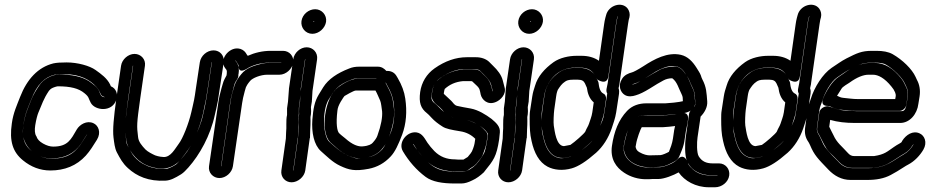

<svg xmlns="http://www.w3.org/2000/svg" viewBox="-20 -734 3934 812"><path d="M349 -166C349 -166 348 -166 348 -165L321 -123C318 -118 312 -112 307 -106C283 -78 250 -63 200 -63C169 -63 141 -73 113 -96C92 -113 82 -131 79 -154C89 -106 136 -64 198 -64C257 -64 295 -87 322 -125C328 -134 349 -169 349 -166ZM356 -391C324 -411 283 -419 231 -419C198 -419 163 -398 147 -374C132 -352 120 -332 113 -314C99 -277 86 -254 79 -204C77 -192 77 -181 77 -170C76 -183 78 -197 80 -212C86 -255 100 -282 112 -313C137 -378 170 -408 211 -418C216 -419 232 -420 255 -420C319 -420 361 -396 387 -367C400 -353 400 -347 407 -334C411 -327 417 -326 424 -323C406 -323 404 -337 400 -347C393 -365 374 -378 356 -391ZM337 -340C358 -323 353 -319 364 -299C382 -266 454 -258 472 -312C480 -336 471 -360 449 -369C448 -370 447 -374 446 -376C433 -403 408 -421 384 -438C359 -456 308 -470 262 -470C237 -470 220 -469 206 -466C141 -450 94 -399 65 -324C52 -290 36 -257 30 -212C19 -137 34 -91 77 -56C111 -28 150 -13 193 -13C253 -13 304 -33 343 -76C361 -96 375 -119 390 -143C409 -174 396 -204 375 -213C347 -226 317 -207 305 -187C280 -144 267 -114 205 -114C192 -114 178 -118 162 -127C146 -136 138 -146 135 -155C135 -156 134 -158 133 -159C127 -168 126 -185 129 -204C133 -229 138 -247 142 -257C158 -294 163 -314 187 -350C191 -355 195 -359 204 -363C216 -368 224 -369 224 -369C279 -369 313 -360 337 -340Z M875 -471C875 -471 876 -471 876 -470L859 -357C853 -318 849 -294 846 -281L840 -254C831 -210 814 -174 798 -140C779 -100 765 -83 744 -59C755 -72 765 -86 775 -100C799 -132 826 -198 839 -255L844 -280C848 -297 853 -321 858 -357L875 -470ZM530 -99C555 -58 593 -26 660 -21C688 -19 716 -31 739 -53C732 -46 727 -40 724 -38C702 -24 686 -20 684 -20C653 -18 626 -23 606 -31C586 -41 579 -42 558 -61C542 -76 538 -85 530 -99ZM542 -456H543L523 -317C512 -243 507 -200 510 -177C514 -145 513 -133 524 -110C519 -119 516 -123 514 -136C508 -185 507 -212 522 -317ZM492 -456 472 -317C461 -238 456 -185 460 -153C463 -130 465 -108 474 -90C488 -64 498 -44 521 -23C558 11 608 34 680 30C701 29 720 19 746 3C757 -4 766 -14 777 -26C824 -79 870 -160 889 -250L895 -276C899 -292 904 -319 909 -357L926 -470C930 -498 911 -521 883 -521C855 -521 829 -498 825 -470L808 -357C803 -319 798 -297 795 -285L789 -259C778 -211 753 -148 736 -126C720 -105 702 -68 671 -70C652 -71 639 -76 636 -77C623 -83 605 -92 595 -102C580 -118 566 -134 564 -154C558 -202 558 -210 573 -317L593 -456C597 -483 576 -506 549 -506C522 -506 496 -483 492 -456Z M915 -31 953 -298C956 -321 962 -340 966 -356L970 -372C973 -384 978 -392 983 -399C987 -405 989 -413 988 -418L989 -422C992 -439 990 -456 981 -470L975 -478C976 -482 989 -458 989 -458C989 -458 984 -418 1025 -444C1045 -457 1082 -469 1118 -469H1169H1170L1169 -468H1117C1106 -468 1097 -467 1088 -465C1052 -456 1022 -447 1000 -420C987 -404 977 -389 972 -373L967 -356C960 -334 956 -314 954 -298L916 -31ZM965 -31 1004 -298C1006 -311 1009 -327 1015 -348L1020 -365C1022 -370 1027 -379 1038 -392C1048 -404 1082 -418 1110 -418H1162C1189 -418 1216 -442 1220 -469C1224 -496 1204 -519 1177 -519H1125C1090 -519 1057 -511 1028 -498C1027 -499 1025 -501 1024 -503L1019 -511C1012 -521 1000 -528 987 -529C947 -533 906 -482 932 -446C937 -439 941 -439 939 -422L938 -415C933 -406 925 -392 922 -379L917 -362C912 -344 906 -321 903 -298L864 -31C860 -4 881 19 908 19C935 19 961 -4 965 -31Z M1221 -13H1220L1239 -149C1239 -150 1240 -151 1240 -152L1241 -181V-197L1242 -215V-234C1242 -241 1244 -247 1244 -253V-278L1248 -305V-307L1252 -360L1270 -483V-484C1270 -483 1271 -483 1271 -483L1253 -359C1252 -352 1250 -344 1250 -336L1249 -304L1245 -279C1244 -269 1245 -252 1245 -251L1243 -237C1242 -227 1243 -216 1242 -179L1240 -148ZM1277 -534C1250 -534 1224 -511 1220 -483L1202 -359V-357L1198 -304L1194 -276V-272V-248C1191 -236 1191 -220 1191 -209V-191C1191 -185 1190 -181 1190 -175L1189 -148L1170 -13C1166 14 1186 37 1213 37C1240 37 1267 14 1271 -13L1290 -149C1290 -150 1291 -150 1291 -151L1292 -185C1294 -216 1293 -233 1293 -239L1295 -251C1296 -260 1296 -267 1295 -281L1299 -305V-307L1301 -340C1301 -347 1302 -353 1303 -359L1321 -483C1325 -511 1304 -534 1277 -534ZM1309 -642 1308 -641C1307 -642 1305 -644 1305 -645H1306C1307 -645 1309 -643 1309 -642ZM1255 -645C1251 -617 1272 -591 1301 -591C1329 -591 1355 -615 1359 -642C1363 -670 1341 -695 1313 -695C1285 -695 1259 -673 1255 -645Z M1580 -382C1581 -382 1611 -384 1612 -384L1617 -374C1632 -348 1641 -325 1644 -303C1651 -254 1647 -213 1634 -177C1619 -137 1605 -112 1597 -103C1579 -84 1560 -73 1536 -69C1508 -64 1490 -63 1483 -65C1436 -76 1402 -108 1373 -134C1346 -158 1341 -265 1370 -313C1395 -354 1406 -374 1468 -398C1475 -401 1483 -402 1491 -402H1571C1572 -401 1572 -402 1572 -401C1572 -394 1575 -386 1580 -382ZM1578 -452H1498C1484 -452 1470 -450 1456 -444C1407 -425 1369 -400 1347 -365C1340 -354 1334 -344 1328 -334C1310 -304 1305 -275 1301 -228C1297 -173 1308 -121 1337 -95C1361 -74 1386 -48 1418 -33C1456 -15 1480 -9 1539 -20C1575 -27 1606 -44 1632 -72C1651 -92 1665 -123 1681 -165C1698 -211 1702 -262 1694 -317C1690 -346 1679 -375 1662 -404L1656 -414C1647 -428 1633 -435 1614 -434C1605 -444 1594 -452 1578 -452ZM1573 -402C1572 -401 1571 -401 1571 -401H1491C1464 -401 1427 -378 1410 -365C1351 -320 1334 -176 1376 -133C1385 -124 1395 -117 1403 -109C1437 -79 1474 -61 1512 -65C1544 -68 1572 -78 1592 -100C1606 -116 1617 -132 1623 -149C1641 -198 1650 -239 1646 -275C1645 -285 1643 -294 1642 -304C1639 -331 1627 -352 1616 -373L1611 -383L1610 -384C1610 -384 1616 -431 1573 -402ZM1568 -351C1575 -339 1582 -321 1588 -308C1592 -299 1594 -276 1596 -263C1598 -239 1592 -204 1576 -160C1573 -151 1566 -141 1556 -130C1552 -125 1540 -117 1514 -115C1495 -113 1470 -122 1440 -149C1432 -156 1424 -161 1414 -171C1406 -179 1400 -210 1407 -266C1408 -278 1413 -290 1421 -304C1429 -318 1436 -327 1437 -328C1440 -330 1476 -351 1484 -351H1564Z M1747 -96C1752 -90 1757 -84 1765 -74C1759 -81 1753 -88 1747 -96ZM1858 -260C1845 -271 1830 -288 1820 -296C1802 -309 1803 -320 1807 -345C1811 -373 1823 -391 1843 -405C1879 -430 1913 -442 1947 -442H1985C2002 -442 2009 -436 2010 -435L2028 -417C2045 -401 2054 -387 2057 -376L2064 -349C2063 -348 2064 -348 2063 -348C2063 -348 2062 -350 2062 -352C2056 -378 2051 -394 2033 -411C2024 -419 2018 -426 2015 -429C2004 -441 1988 -441 1974 -441H1945H1942C1897 -437 1857 -420 1826 -390C1815 -379 1810 -361 1808 -346C1806 -333 1803 -322 1811 -309C1821 -292 1834 -288 1849 -271C1853 -266 1855 -263 1858 -260ZM1888 -240C1891 -239 1894 -239 1897 -238C1893 -239 1890 -239 1888 -240ZM1994 -211C1982 -217 1969 -223 1955 -226C1966 -224 1980 -219 1994 -211ZM1744 -100C1739 -107 1732 -116 1728 -123C1727 -124 1728 -124 1728 -125C1729 -125 1729 -124 1731 -121C1736 -113 1740 -106 1744 -100ZM1790 -48C1823 -20 1861 -9 1910 -9H1938C1956 -9 1960 -16 1969 -22C1979 -28 1987 -33 1995 -42C2009 -60 2017 -67 2022 -80C2030 -101 2036 -118 2038 -134C2041 -154 2044 -168 2036 -177C2028 -186 2019 -195 2009 -202C2014 -199 2019 -195 2024 -191C2038 -179 2042 -171 2043 -169C2042 -158 2042 -152 2041 -145C2036 -113 2031 -93 2027 -86C2022 -77 2011 -58 1993 -38C1980 -24 1955 -8 1938 -8H1910C1842 -8 1818 -23 1790 -48ZM1904 -60C1869 -60 1841 -71 1817 -95C1807 -105 1794 -121 1788 -130C1777 -146 1767 -170 1742 -174C1701 -180 1662 -131 1684 -94C1709 -52 1741 -15 1780 14C1808 35 1852 42 1903 42H1931C1946 42 1961 37 1977 29C1995 21 2011 9 2027 -6C2028 -7 2028 -8 2029 -9C2067 -56 2080 -71 2091 -145C2092 -154 2093 -163 2094 -174C2096 -199 2079 -214 2059 -231C2035 -249 2003 -269 1971 -275C1947 -279 1928 -283 1914 -286C1901 -289 1898 -298 1889 -307C1876 -320 1867 -327 1857 -337C1857 -338 1857 -342 1858 -346C1859 -352 1860 -356 1861 -358C1881 -376 1905 -388 1939 -391H1967C1972 -391 1975 -391 1977 -390C1981 -386 1988 -380 1996 -372C2010 -359 2009 -352 2013 -334C2018 -313 2042 -287 2078 -303C2097 -311 2122 -336 2114 -364L2106 -395C2100 -417 2085 -437 2065 -456L2048 -473C2035 -485 2015 -492 1993 -492H1954C1908 -492 1862 -476 1818 -445C1784 -421 1763 -386 1757 -345C1751 -300 1759 -276 1786 -255C1789 -253 1797 -245 1806 -235C1817 -223 1832 -211 1851 -199C1866 -189 1889 -185 1925 -179C1953 -175 1974 -163 1990 -147C1990 -145 1989 -139 1988 -134C1987 -125 1984 -112 1976 -94C1975 -91 1969 -83 1958 -70C1957 -69 1945 -62 1940 -59H1918C1913 -59 1909 -60 1904 -60Z M2138 -13H2137L2156 -149C2156 -150 2157 -151 2157 -152L2158 -181V-197L2159 -215V-234C2159 -241 2161 -247 2161 -253V-278L2165 -305V-307L2169 -360L2187 -483V-484C2187 -483 2188 -483 2188 -483L2170 -359C2169 -352 2167 -344 2167 -336L2166 -304L2162 -279C2161 -269 2162 -252 2162 -251L2160 -237C2159 -227 2160 -216 2159 -179L2157 -148ZM2194 -534C2167 -534 2141 -511 2137 -483L2119 -359V-357L2115 -304L2111 -276V-272V-248C2108 -236 2108 -220 2108 -209V-191C2108 -185 2107 -181 2107 -175L2106 -148L2087 -13C2083 14 2103 37 2130 37C2157 37 2184 14 2188 -13L2207 -149C2207 -150 2208 -150 2208 -151L2209 -185C2211 -216 2210 -233 2210 -239L2212 -251C2213 -260 2213 -267 2212 -281L2216 -305V-307L2218 -340C2218 -347 2219 -353 2220 -359L2238 -483C2242 -511 2221 -534 2194 -534ZM2226 -642 2225 -641C2224 -642 2222 -644 2222 -645H2223C2224 -645 2226 -643 2226 -642ZM2172 -645C2168 -617 2189 -591 2218 -591C2246 -591 2272 -615 2276 -642C2280 -670 2258 -695 2230 -695C2202 -695 2176 -673 2172 -645Z M2412 -448H2432C2467 -448 2486 -436 2499 -410L2506 -398C2506 -398 2547 -369 2553 -412L2585 -632C2586 -639 2587 -647 2589 -654L2592 -665H2593L2590 -654C2588 -647 2587 -639 2586 -632L2550 -382L2545 -357C2544 -350 2545 -343 2548 -339V-338L2536 -259C2534 -244 2531 -232 2528 -225C2511 -185 2499 -149 2471 -124C2431 -89 2402 -73 2393 -71C2358 -64 2348 -61 2325 -73C2304 -84 2287 -109 2277 -156C2272 -174 2271 -185 2271 -208C2271 -225 2269 -249 2272 -267L2281 -326C2290 -389 2337 -448 2412 -448ZM2600 -379V-381L2636 -632L2639 -650L2642 -661C2645 -674 2642 -687 2635 -697C2611 -730 2553 -712 2543 -669L2540 -658C2538 -649 2536 -641 2535 -632L2513 -477C2493 -491 2468 -498 2439 -498H2419C2386 -498 2348 -490 2321 -471C2282 -443 2254 -410 2243 -372C2237 -353 2234 -345 2231 -326L2222 -267C2220 -256 2220 -244 2220 -232C2220 -196 2221 -167 2228 -138C2239 -87 2260 -48 2296 -29C2323 -15 2359 -11 2398 -22C2426 -30 2459 -51 2501 -88C2530 -114 2553 -150 2567 -191C2573 -210 2582 -233 2586 -259L2598 -338C2599 -346 2599 -351 2596 -361ZM2365 -66 2391 -71C2410 -74 2418 -80 2428 -89C2455 -112 2488 -134 2501 -163C2511 -185 2514 -186 2519 -204C2523 -218 2532 -240 2535 -259L2543 -315C2544 -325 2540 -335 2532 -338C2524 -342 2515 -352 2512 -379C2511 -390 2509 -389 2501 -407C2489 -434 2462 -447 2431 -447H2411C2387 -447 2364 -441 2346 -429C2313 -406 2289 -378 2282 -326L2274 -270C2271 -247 2269 -209 2272 -189C2280 -138 2295 -66 2359 -66H2360ZM2365 -116C2332 -117 2326 -180 2322 -203C2320 -217 2322 -254 2324 -270L2332 -326C2334 -342 2338 -352 2339 -354C2348 -368 2356 -380 2370 -389C2376 -393 2383 -397 2404 -397H2424C2442 -397 2449 -391 2454 -381C2458 -372 2460 -367 2462 -363C2465 -339 2473 -316 2491 -301L2485 -259C2482 -239 2475 -225 2471 -211C2467 -199 2462 -194 2455 -177C2451 -169 2409 -132 2392 -121H2391Z M2881 -181 2888 -215V-216L2890 -231C2891 -241 2888 -259 2866 -256C2844 -253 2844 -250 2813 -248L2787 -246H2723C2706 -246 2698 -247 2689 -245C2651 -238 2638 -195 2628 -158C2625 -146 2622 -136 2620 -124L2618 -110V-104C2621 -80 2633 -61 2652 -48C2673 -34 2699 -27 2720 -27L2766 -28C2782 -28 2800 -34 2817 -43C2830 -50 2848 -56 2855 -78C2856 -80 2859 -88 2864 -100C2870 -115 2874 -131 2876 -148ZM2831 -183V-182L2826 -148C2823 -127 2815 -107 2809 -92C2801 -87 2780 -78 2773 -78L2727 -77C2717 -77 2702 -80 2683 -91C2673 -97 2670 -104 2668 -113L2670 -124C2673 -146 2689 -189 2694 -196H2716H2781H2783L2809 -198C2819 -199 2827 -200 2835 -201ZM2881 -418C2871 -433 2857 -453 2833 -453C2812 -453 2786 -448 2767 -437C2741 -422 2741 -423 2705 -401C2684 -388 2669 -380 2661 -378C2656 -377 2653 -377 2652 -377C2654 -378 2655 -378 2659 -379C2677 -384 2697 -395 2724 -413C2762 -438 2804 -462 2842 -453C2855 -450 2869 -440 2881 -418ZM3014 7V8C3014 9 3013 8 3012 8H2985C2953 8 2928 -1 2909 -19C2894 -33 2892 -37 2889 -45C2908 -11 2944 7 2986 7ZM2884 -56C2883 -58 2870 -87 2844 -59C2838 -53 2826 -44 2808 -37C2789 -29 2775 -27 2772 -27H2746C2738 -27 2729 -26 2718 -26C2668 -26 2610 -61 2618 -117C2625 -163 2640 -205 2666 -233C2673 -241 2685 -247 2707 -247H2788H2790L2827 -250C2859 -253 2914 -254 2920 -295C2921 -305 2918 -312 2918 -324C2918 -338 2914 -352 2907 -365C2898 -383 2895 -397 2885 -413C2897 -396 2897 -387 2905 -372C2916 -351 2920 -334 2919 -320C2919 -314 2924 -292 2917 -283C2907 -269 2896 -267 2894 -251L2880 -153C2876 -123 2876 -80 2884 -56ZM2850 -5C2875 31 2922 58 2978 58H3004C3032 58 3060 37 3064 8C3068 -19 3048 -43 3021 -43H2994C2966 -43 2948 -52 2935 -73C2926 -88 2927 -132 2930 -153L2943 -241C2958 -256 2973 -280 2971 -305C2968 -342 2968 -365 2950 -399C2948 -403 2946 -408 2944 -415C2940 -426 2933 -435 2926 -447C2909 -474 2889 -495 2860 -502C2803 -515 2747 -484 2701 -454C2676 -438 2658 -429 2653 -428C2638 -424 2621 -417 2611 -401C2592 -372 2604 -343 2623 -332C2637 -324 2654 -326 2669 -331C2686 -336 2704 -345 2727 -359C2764 -382 2759 -379 2786 -394C2797 -400 2810 -403 2823 -403C2844 -388 2850 -360 2862 -337C2869 -323 2867 -320 2868 -306C2861 -304 2846 -302 2830 -300L2794 -297H2714C2683 -297 2654 -288 2632 -265C2596 -227 2577 -178 2568 -117C2560 -61 2586 -26 2619 -4C2647 15 2681 24 2711 24C2722 24 2729 24 2740 23H2765C2789 23 2829 7 2850 -5Z M3222 -448H3242C3277 -448 3296 -436 3309 -410L3316 -398C3316 -398 3357 -369 3363 -412L3395 -632C3396 -639 3397 -647 3399 -654L3402 -665H3403L3400 -654C3398 -647 3397 -639 3396 -632L3360 -382L3355 -357C3354 -350 3355 -343 3358 -339V-338L3346 -259C3344 -244 3341 -232 3338 -225C3321 -185 3309 -149 3281 -124C3241 -89 3212 -73 3203 -71C3168 -64 3158 -61 3135 -73C3114 -84 3097 -109 3087 -156C3082 -174 3081 -185 3081 -208C3081 -225 3079 -249 3082 -267L3091 -326C3100 -389 3147 -448 3222 -448ZM3410 -379V-381L3446 -632L3449 -650L3452 -661C3455 -674 3452 -687 3445 -697C3421 -730 3363 -712 3353 -669L3350 -658C3348 -649 3346 -641 3345 -632L3323 -477C3303 -491 3278 -498 3249 -498H3229C3196 -498 3158 -490 3131 -471C3092 -443 3064 -410 3053 -372C3047 -353 3044 -345 3041 -326L3032 -267C3030 -256 3030 -244 3030 -232C3030 -196 3031 -167 3038 -138C3049 -87 3070 -48 3106 -29C3133 -15 3169 -11 3208 -22C3236 -30 3269 -51 3311 -88C3340 -114 3363 -150 3377 -191C3383 -210 3392 -233 3396 -259L3408 -338C3409 -346 3409 -351 3406 -361ZM3175 -66 3201 -71C3220 -74 3228 -80 3238 -89C3265 -112 3298 -134 3311 -163C3321 -185 3324 -186 3329 -204C3333 -218 3342 -240 3345 -259L3353 -315C3354 -325 3350 -335 3342 -338C3334 -342 3325 -352 3322 -379C3321 -390 3319 -389 3311 -407C3299 -434 3272 -447 3241 -447H3221C3197 -447 3174 -441 3156 -429C3123 -406 3099 -378 3092 -326L3084 -270C3081 -247 3079 -209 3082 -189C3090 -138 3105 -66 3169 -66H3170ZM3175 -116C3142 -117 3136 -180 3132 -203C3130 -217 3132 -254 3134 -270L3142 -326C3144 -342 3148 -352 3149 -354C3158 -368 3166 -380 3180 -389C3186 -393 3193 -397 3214 -397H3234C3252 -397 3259 -391 3264 -381C3268 -372 3270 -367 3272 -363C3275 -339 3283 -316 3301 -301L3295 -259C3292 -239 3285 -225 3281 -211C3277 -199 3272 -194 3265 -177C3261 -169 3219 -132 3202 -121H3201Z M3445 -258 3436 -194C3434 -177 3440 -172 3445 -163C3458 -139 3470 -108 3488 -90C3500 -78 3513 -66 3524 -54C3540 -36 3559 -24 3584 -24H3671H3675C3700 -27 3719 -33 3736 -42C3765 -58 3779 -70 3807 -86C3820 -94 3831 -105 3839 -119C3841 -122 3842 -123 3843 -124V-123C3843 -123 3843 -122 3842 -121C3833 -106 3820 -91 3802 -81C3757 -56 3728 -23 3655 -23H3584C3560 -23 3541 -32 3524 -52L3523 -53C3489 -86 3468 -111 3462 -124C3456 -136 3448 -156 3441 -167C3435 -176 3434 -184 3435 -194L3445 -267C3448 -285 3454 -295 3458 -309C3468 -342 3494 -389 3521 -407C3544 -422 3554 -431 3578 -443C3607 -458 3626 -465 3633 -466C3645 -468 3655 -469 3661 -469H3680C3703 -469 3718 -466 3726 -461C3760 -442 3796 -404 3805 -384C3813 -366 3823 -355 3819 -326L3814 -294C3812 -281 3808 -264 3794 -264H3602C3595 -264 3589 -265 3583 -265C3549 -265 3521 -270 3497 -280C3497 -280 3483 -285 3482 -285C3464 -285 3447 -273 3445 -258ZM3595 -214H3787C3828 -214 3859 -252 3864 -295L3869 -326C3873 -352 3869 -376 3858 -396C3856 -400 3854 -404 3852 -409C3837 -442 3797 -481 3755 -505C3737 -515 3714 -519 3687 -519H3668C3623 -519 3604 -509 3560 -487C3535 -474 3522 -463 3497 -447C3459 -421 3424 -365 3409 -316C3404 -301 3398 -286 3395 -267L3385 -194C3382 -172 3386 -152 3398 -135C3399 -133 3403 -128 3406 -120C3424 -77 3439 -63 3484 -16C3508 9 3539 27 3577 27H3648C3686 27 3719 21 3747 6C3766 -4 3782 -14 3796 -23C3808 -31 3817 -36 3821 -38C3848 -52 3871 -77 3885 -101C3903 -132 3890 -161 3869 -170C3841 -183 3812 -164 3796 -139C3792 -133 3796 -134 3786 -128C3775 -122 3767 -117 3760 -112C3732 -93 3722 -81 3677 -74H3592C3583 -74 3574 -77 3564 -89C3542 -114 3519 -130 3505 -162C3499 -175 3492 -186 3487 -198L3491 -227C3522 -218 3556 -214 3595 -214ZM3481 -286C3485 -286 3490 -285 3497 -281C3509 -275 3522 -271 3536 -270C3559 -268 3578 -265 3602 -265H3784C3799 -265 3811 -279 3813 -290L3818 -326C3820 -339 3819 -353 3813 -364C3805 -380 3802 -389 3791 -403C3758 -444 3722 -468 3679 -468H3660C3623 -468 3585 -451 3546 -422C3543 -420 3536 -415 3527 -409C3499 -391 3473 -347 3461 -317C3460 -314 3448 -286 3481 -286ZM3520 -329C3525 -338 3533 -348 3539 -359C3543 -367 3566 -380 3572 -384C3605 -408 3632 -418 3653 -418H3672C3694 -418 3721 -404 3750 -368C3755 -362 3758 -358 3759 -356C3762 -349 3770 -340 3768 -326L3766 -315H3609C3586 -315 3570 -318 3548 -320C3535 -321 3529 -325 3520 -329Z"/></svg>

Font: AppleStorm
Style: CBoIta
Weight: 400
Foundry: Cannot Into Space Fonts
Version: Version 1.01